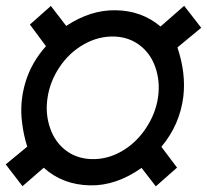

<svg xmlns="http://www.w3.org/2000/svg" viewBox="-22 -638 723 671"><path d="M472.7 -51.3Q383.8 11.7 292.5 9.8Q196.8 7.8 130.9 -51.8L56.6 12.7L-2 -63.5L73.2 -125.5Q60.1 -167 55.2 -209Q45.9 -279.8 66.7 -349.6Q87.4 -419.4 138.7 -476.6L82.5 -552.2L155.8 -617.2L209.5 -547.4Q294.9 -604 382.3 -602.1Q472.7 -601.1 539.1 -545.4L621.6 -617.7L681.2 -541L598.1 -472.2Q628.4 -381.8 618.7 -300.3Q606.4 -201.7 542 -125L596.7 -52.2L522.5 13.2ZM143.6 -292.5Q136.2 -239.3 153.1 -190.4Q169.9 -141.6 207.5 -112.8Q245.1 -84 296.4 -82Q352.1 -80.1 402.6 -108.9Q453.1 -137.7 488 -189.9Q522.9 -242.2 530.8 -301.3Q537.6 -355 521 -402.8Q504.4 -450.7 466.8 -479.5Q429.2 -508.3 378.4 -510.3Q322.3 -512.2 270.8 -482.9Q219.2 -453.6 185.3 -402.3Q151.4 -351.1 143.6 -292.5Z"/></svg>

Font: TypoPRO Roboto
Style: Bold Italic
Weight: 700
Italic angle: -12°
Designer: Google
Version: Version 2.136; 2016